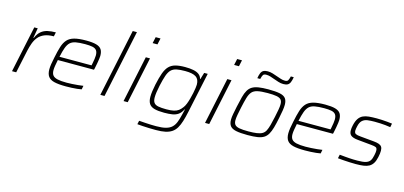

<svg xmlns="http://www.w3.org/2000/svg" viewBox="-77 -1286 4287 2037"><g transform="rotate(15 2066.5 -267.5)"><path d="M51 0 159 -510H197L178 -401H183Q204 -450 234 -475Q264 -500 304 -509Q344 -518 394 -518L384 -472Q323 -472 282 -455Q241 -438 215.5 -407.5Q190 -377 175.5 -337Q161 -297 151 -252L97 0Z M644 8Q563 8 516 -3.5Q469 -15 448.5 -43.5Q428 -72 428 -122Q428 -147 433 -180Q438 -213 447 -254Q462 -329 478 -379.5Q494 -430 521.5 -460.5Q549 -491 598 -504.5Q647 -518 729 -518Q799 -518 839.5 -506.5Q880 -495 897 -469.5Q914 -444 914 -399Q914 -388 911 -366Q908 -344 903 -316Q898 -288 891 -256L887 -240H490Q483 -204 478 -175.5Q473 -147 473 -125Q473 -89 488.5 -69Q504 -49 541 -40.5Q578 -32 641 -32Q669 -32 702 -34Q735 -36 767 -39Q799 -42 823 -46L815 -5Q795 -1 766.5 2Q738 5 706 6.5Q674 8 644 8ZM498 -278H850L854 -297Q860 -329 863.5 -351Q867 -373 867 -391Q867 -429 852 -447.5Q837 -466 806.5 -472Q776 -478 727 -478Q664 -478 625 -470.5Q586 -463 563.5 -442Q541 -421 526.5 -382Q512 -343 498 -278Z M1021 0 1178 -743H1224L1067 0Z M1415 -674 1430 -743H1483L1468 -674ZM1276 0 1384 -510H1430L1322 0Z M1689 208Q1653 208 1613.5 207Q1574 206 1539.5 203.5Q1505 201 1481 199L1490 159Q1520 161 1553.5 163.5Q1587 166 1620 167Q1653 168 1679 168Q1745 168 1786 156.5Q1827 145 1850.5 122Q1874 99 1887.5 65Q1901 31 1912 -15Q1916 -31 1920.5 -49.5Q1925 -68 1928 -82H1924Q1905 -43 1877.5 -23.5Q1850 -4 1812.5 2Q1775 8 1723 8Q1656 8 1616 -3Q1576 -14 1557.5 -41.5Q1539 -69 1539 -118Q1539 -145 1543.5 -178.5Q1548 -212 1557 -256Q1574 -335 1592.5 -386.5Q1611 -438 1638.5 -466.5Q1666 -495 1708.5 -506.5Q1751 -518 1814 -518Q1869 -518 1907.5 -510Q1946 -502 1969 -484Q1992 -466 1999 -437H2003L2025 -510H2064L1970 -69Q1957 -7 1942.5 39.5Q1928 86 1908.5 118.5Q1889 151 1860 170.5Q1831 190 1789.5 199Q1748 208 1689 208ZM1736 -33Q1786 -33 1817 -40Q1848 -47 1869 -62.5Q1890 -78 1908 -103Q1922 -121 1933 -149Q1944 -177 1953 -210Q1962 -243 1968.5 -274.5Q1975 -306 1978.5 -331Q1982 -356 1982 -369Q1982 -428 1945.5 -452.5Q1909 -477 1826 -477Q1769 -477 1732.5 -469.5Q1696 -462 1673 -439.5Q1650 -417 1634.5 -372.5Q1619 -328 1603 -255Q1594 -213 1589.5 -180.5Q1585 -148 1585 -124Q1585 -86 1599.5 -66Q1614 -46 1647.5 -39.5Q1681 -33 1736 -33Z M2310 -674 2325 -743H2378L2363 -674ZM2171 0 2279 -510H2325L2217 0Z M2640 8Q2560 8 2513.5 -1.5Q2467 -11 2447.5 -36Q2428 -61 2428 -105Q2428 -132 2435 -169Q2442 -206 2452 -254Q2466 -319 2478 -365Q2490 -411 2507.5 -441Q2525 -471 2552 -487.5Q2579 -504 2622 -511Q2665 -518 2729 -518Q2809 -518 2855 -508.5Q2901 -499 2920 -474Q2939 -449 2939 -404Q2939 -377 2933 -339.5Q2927 -302 2917 -254Q2904 -189 2891 -143.5Q2878 -98 2860.5 -68Q2843 -38 2816 -21.5Q2789 -5 2746.5 1.5Q2704 8 2640 8ZM2637 -32Q2693 -32 2730 -37.5Q2767 -43 2789.5 -56Q2812 -69 2825 -94.5Q2838 -120 2848.5 -159Q2859 -198 2871 -254Q2881 -301 2887.5 -337Q2894 -373 2894 -398Q2894 -431 2879.5 -448Q2865 -465 2830 -471.5Q2795 -478 2732 -478Q2662 -478 2621.5 -469Q2581 -460 2560 -436Q2539 -412 2526 -368Q2513 -324 2498 -254Q2488 -207 2481.5 -171.5Q2475 -136 2475 -111Q2475 -79 2489.5 -62Q2504 -45 2539.5 -38.5Q2575 -32 2637 -32ZM2584 -602Q2590 -639 2599.5 -660.5Q2609 -682 2626.5 -691.5Q2644 -701 2673 -701Q2702 -701 2729 -692.5Q2756 -684 2784 -674Q2805 -667 2827 -659.5Q2849 -652 2874 -652Q2898 -652 2906.5 -665.5Q2915 -679 2923 -712H2955Q2949 -676 2939.5 -654Q2930 -632 2913 -622.5Q2896 -613 2866 -613Q2837 -613 2810 -622Q2783 -631 2754 -641Q2733 -649 2711.5 -655.5Q2690 -662 2666 -662Q2642 -662 2633 -649Q2624 -636 2616 -602Z M3269 8Q3188 8 3141 -3.5Q3094 -15 3073.5 -43.5Q3053 -72 3053 -122Q3053 -147 3058 -180Q3063 -213 3072 -254Q3087 -329 3103 -379.5Q3119 -430 3146.5 -460.5Q3174 -491 3223 -504.5Q3272 -518 3354 -518Q3424 -518 3464.5 -506.5Q3505 -495 3522 -469.5Q3539 -444 3539 -399Q3539 -388 3536 -366Q3533 -344 3528 -316Q3523 -288 3516 -256L3512 -240H3115Q3108 -204 3103 -175.5Q3098 -147 3098 -125Q3098 -89 3113.5 -69Q3129 -49 3166 -40.5Q3203 -32 3266 -32Q3294 -32 3327 -34Q3360 -36 3392 -39Q3424 -42 3448 -46L3440 -5Q3420 -1 3391.5 2Q3363 5 3331 6.5Q3299 8 3269 8ZM3123 -278H3475L3479 -297Q3485 -329 3488.5 -351Q3492 -373 3492 -391Q3492 -429 3477 -447.5Q3462 -466 3431.5 -472Q3401 -478 3352 -478Q3289 -478 3250 -470.5Q3211 -463 3188.5 -442Q3166 -421 3151.5 -382Q3137 -343 3123 -278Z M3828 8Q3798 8 3762.5 6.5Q3727 5 3692.5 2.5Q3658 0 3630 -3L3639 -44Q3677 -40 3702.5 -38Q3728 -36 3748 -34.5Q3768 -33 3788 -32.5Q3808 -32 3836 -32Q3895 -32 3926.5 -41.5Q3958 -51 3973 -73Q3988 -95 3995 -133Q3999 -150 4000.5 -163Q4002 -176 4002 -184Q4002 -213 3986.5 -220.5Q3971 -228 3936 -231L3782 -246Q3731 -251 3708 -268.5Q3685 -286 3685 -324Q3685 -336 3686.5 -350.5Q3688 -365 3692 -381Q3703 -430 3722 -457.5Q3741 -485 3768.5 -498Q3796 -511 3833.5 -514.5Q3871 -518 3919 -518Q3945 -518 3975.5 -516.5Q4006 -515 4036 -512Q4066 -509 4089 -506L4081 -465Q4051 -470 4024 -472.5Q3997 -475 3969 -476.5Q3941 -478 3907 -478Q3863 -478 3829 -473.5Q3795 -469 3772 -448.5Q3749 -428 3739 -381Q3736 -368 3734 -356Q3732 -344 3732 -335Q3732 -308 3748 -299.5Q3764 -291 3801 -288L3951 -274Q3986 -271 4008 -263Q4030 -255 4040 -240Q4050 -225 4050 -197Q4050 -182 4048 -165.5Q4046 -149 4041 -126Q4032 -83 4015.5 -56.5Q3999 -30 3974 -16Q3949 -2 3913 3Q3877 8 3828 8Z"/></g></svg>

Font: Saira SemiExpanded ExtraLight
Style: Italic
Weight: 250
Width: 6
Italic angle: -12°
Designer: Hector Gatti with collaboration of the Omnibus-Type team
Foundry: Omnibus-Type
Version: Version 1.101